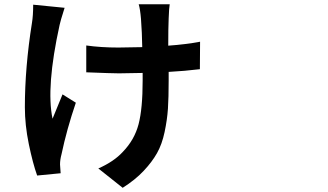

<svg xmlns="http://www.w3.org/2000/svg" viewBox="-20 -812 1540 901"><path d="M135.7 -790 283.2 -775.4Q262.7 -710.9 259.8 -695.3Q195.3 -402.3 226.6 -254.9Q231.4 -265.6 248 -307.1Q264.6 -348.6 273.4 -369.1L335.9 -330.1Q293 -204.1 268.6 -87.9Q261.7 -62.5 261.7 -40L264.6 1L154.3 11.7Q133.8 -45.9 115.2 -135.7Q96.7 -225.6 96.7 -308.6Q96.7 -495.1 129.9 -704.1Q135.7 -738.3 135.7 -790ZM918.9 -616.2 918 -487.3Q845.7 -478.5 771.5 -474.6V-433.6Q771.5 -354.5 768.1 -302.2Q764.6 -250 752.4 -192.4Q740.2 -134.8 716.8 -93.3Q693.4 -51.8 653.8 -9.8Q614.3 32.2 555.7 69.3L441.4 -21.5Q514.6 -53.7 556.6 -99.6Q611.3 -156.2 630.4 -229.5Q649.4 -302.7 649.4 -433.6V-469.7Q575.2 -467.8 538.1 -467.8Q506.8 -467.8 384.8 -472.7V-598.6Q454.1 -588.9 535.2 -588.9Q571.3 -588.9 647.5 -590.8Q646.5 -658.2 641.6 -723.6Q637.7 -769.5 630.9 -792H776.4Q773.4 -777.3 771.5 -724.6Q769.5 -679.7 769.5 -597.7Q851.6 -603.5 918.9 -616.2Z"/></svg>

Font: Bpmf Zihi Sans Bold
Style: Bold
Weight: 700
Foundry: But Ko
Version: Version 1.320